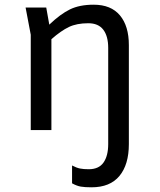

<svg xmlns="http://www.w3.org/2000/svg" viewBox="-20 -554 680 818"><path d="M89 -522H177L190 -449Q237 -494 278 -514Q319 -534 379 -534Q453 -534 491 -488.5Q529 -443 529 -362V60Q529 147 489 195.5Q449 244 370 244Q341 244 324 241Q307 238 287 227V151Q306 161 321 164Q336 167 358 167Q401 167 421 138.5Q441 110 441 60V-350Q441 -400 420 -427.5Q399 -455 356 -455Q307 -455 273.5 -439Q240 -423 199 -387V0H111V-406Z"/></svg>

Font: AmikoRegular
Style: Regular
Weight: 400
Designer: Pablo Impallari, Rodrigo Fuenzalida, Andres Torresi
Foundry: Impallari Type
Version: Version 1.000; ttfautohint (v1.3)